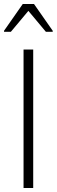

<svg xmlns="http://www.w3.org/2000/svg" viewBox="-20 -934 282 954"><path d="M97 0V-688H145V0ZM0 -776V-781L93 -914H149L242 -781V-776H208L121 -880L34 -776Z"/></svg>

Font: Saira Semi Condensed ExtraLight
Style: Regular
Weight: 200
Width: 4
Designer: Hector Gatti with collaboration of the Omnibus-Type team
Foundry: Omnibus-Type
Version: Version 1.001; ttfautohint (v1.8)